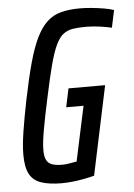

<svg xmlns="http://www.w3.org/2000/svg" viewBox="-52 -736 546 783"><g transform="rotate(-5 221.5 -344.0)"><path d="M169 8Q119 8 86 -3Q53 -14 38 -42Q23 -70 23 -121Q23 -160 31.5 -214.5Q40 -269 55 -344Q73 -432 90 -493.5Q107 -555 126.5 -594.5Q146 -634 170.5 -656.5Q195 -679 228 -687.5Q261 -696 305 -696Q327 -696 352.5 -693.5Q378 -691 402 -687Q426 -683 443 -677L428 -606Q411 -610 391.5 -613Q372 -616 354.5 -617.5Q337 -619 326 -619Q293 -619 270 -615.5Q247 -612 230 -599Q213 -586 199 -556.5Q185 -527 171.5 -475.5Q158 -424 141 -344Q124 -265 115 -214Q106 -163 106 -133Q106 -106 113.5 -92Q121 -78 136.5 -72.5Q152 -67 177 -67Q189 -67 199.5 -68.5Q210 -70 220 -72Q230 -74 237 -75L285 -299H214L230 -375H380L303 -11Q284 -6 260.5 -1.5Q237 3 213.5 5.5Q190 8 169 8Z"/></g></svg>

Font: Saira ExtraCondensed Medium
Style: Italic
Weight: 500
Width: 2
Italic angle: -12°
Designer: Hector Gatti with collaboration of the Omnibus-Type team
Foundry: Omnibus-Type
Version: Version 1.101